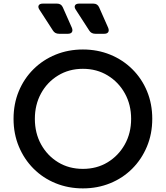

<svg xmlns="http://www.w3.org/2000/svg" viewBox="-20 -1031 918 1063"><path d="M439 12Q358 12 288 -16.5Q218 -45 166 -97Q114 -149 84.5 -219.5Q55 -290 55 -373Q55 -456 84 -526Q113 -596 165.5 -648Q218 -700 288 -728.5Q358 -757 439 -757Q520 -757 590 -728.5Q660 -700 712.5 -648Q765 -596 794 -526Q823 -456 823 -373Q823 -290 793.5 -219.5Q764 -149 712 -97Q660 -45 590 -16.5Q520 12 439 12ZM439 -96Q516 -96 576 -132.5Q636 -169 671 -231.5Q706 -294 706 -373Q706 -451 671.5 -513.5Q637 -576 576.5 -613Q516 -650 439 -650Q362 -650 301.5 -613Q241 -576 207 -513.5Q173 -451 173 -373Q173 -294 207.5 -231.5Q242 -169 302 -132.5Q362 -96 439 -96ZM307 -844Q284 -844 273 -862L198 -978Q189 -992 194.5 -1001.5Q200 -1011 217 -1011H296Q319 -1011 328 -990L378 -877Q384 -862 378 -853Q372 -844 356 -844ZM508 -844Q485 -844 474 -862L399 -978Q390 -992 395.5 -1001.5Q401 -1011 418 -1011H497Q520 -1011 529 -990L579 -877Q585 -862 579 -853Q573 -844 557 -844Z"/></svg>

Font: Pitagon Sans Text SemiBold
Style: Regular
Weight: 600
Designer: Travis Tran
Foundry: Pitagon
Version: Version 1.001; ttfautohint (v1.8.4.7-5d5b);gftools[0.9.26]